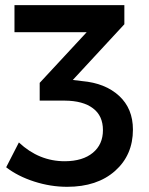

<svg xmlns="http://www.w3.org/2000/svg" viewBox="-20 -719 579 744"><path d="M340.3 -299.3Q301.8 -328.6 231 -329.1H133.8V-397.9L315.9 -594.2H36.1V-699.2H461.9V-625L262.2 -409.2L297.9 -404.8Q387.7 -397 441.4 -347.7Q495.1 -298.3 495.1 -216.8Q495.1 -118.2 425.8 -56.6Q356.4 4.9 240.2 4.9Q175.8 4.9 112.3 -15.6Q48.8 -36.1 3.9 -70.8L53.2 -167Q131.3 -93.8 231.9 -94.2Q300.8 -94.7 339.8 -127Q378.9 -159.2 378.9 -214.8Q378.9 -270.5 340.3 -299.3Z"/></svg>

Font: TruenoRg
Style: Book
Weight: 400
Designer: Julieta Ulanovsky
Foundry: Julieta Ulanovsky
Version: Version 3.001b